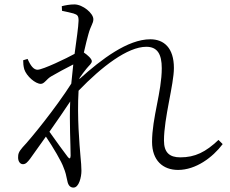

<svg xmlns="http://www.w3.org/2000/svg" viewBox="-20 -802 1040 870"><path d="M212 -456C240 -472 276 -492 312 -510L303 -423C235 -316 122 -176 82 -134C64 -113 62 -104 62 -88C62 -71 71 -58 84 -58C97 -58 105 -68 116 -82L188 -183C220 -136 260 -68 268 -43C277 -22 280 -7 285 17C289 39 299 48 313 48C338 48 349 0 349 -28C349 -49 347 -68 345 -90C340 -149 329 -271 336 -391C441 -500 558 -590 643 -590C693 -590 713 -557 713 -493C713 -386 669 -268 669 -159C669 -75 718 -32 787 -32C867 -32 943 -88 989 -149L970 -168C912 -113 864 -89 797 -89C748 -89 723 -111 723 -165C723 -268 768 -419 768 -494C768 -585 723 -624 661 -624C559 -624 440 -534 340 -444V-448C351 -464 362 -479 372 -491C384 -506 396 -514 396 -525C396 -536 375 -554 360 -564C368 -601 376 -630 380 -645C391 -687 403 -695 403 -715C403 -742 355 -782 317 -782C296 -782 276 -778 260 -774L261 -753C282 -749 301 -744 313 -741C331 -735 336 -731 336 -708C335 -678 327 -625 318 -558C284 -539 174 -486 150 -486C133 -486 119 -503 105 -535L85 -529C85 -516 86 -502 90 -488C100 -457 140 -422 165 -422C181 -422 191 -444 212 -456ZM298 -342C294 -247 300 -147 300 -96C299 -82 295 -81 287 -91C272 -110 234 -163 204 -205C237 -252 271 -301 298 -342Z"/></svg>

Font: Kiri Minchoo Light
Style: Regular
Weight: 300
Designer: Ryoko NISHIZUKA 西塚涼子 (kana & ideographs); Frank Grießhammer (Latin, Greek & Cyrillic);
akenotsuki.com/eyeben/fonts/ (U+
Foundry: Adobe
akenotsuki.com/eyeben/fonts/
Version: Version 4.002;hotconv 1.0.119;makeotfexe 2.5.65604